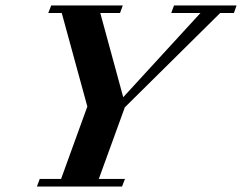

<svg xmlns="http://www.w3.org/2000/svg" viewBox="-20 -683 886 703"><path d="M115.2 0 125.5 -27.8H203.6L299.8 -293L206.1 -635.3H156.7L167.5 -663.1H429.7L419.4 -635.3H347.2L431.2 -327.1L713.9 -635.3H606.9L617.2 -663.1H846.2L836.4 -635.3H786.1L437 -290L341.8 -27.8H437.5L426.8 0Z"/></svg>

Font: Elstob 14pt
Style: Bold Italic
Weight: 700
Italic angle: -20°
Designer: Peter S. Baker
Version: Version 1.015